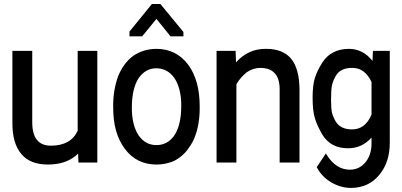

<svg xmlns="http://www.w3.org/2000/svg" viewBox="-20 -800 1977 945"><path d="M366.2 0 364.3 -43.9Q310.5 9.8 215.8 9.8Q127.9 9.8 85 -42Q41 -93.8 41 -193.4V-549.8H138.7V-198.2Q138.7 -83 230.5 -83Q328.1 -83 362.3 -156.2V-549.8H459V0Z M811.5 1Q783.2 9.8 750 9.8Q651.4 9.8 593.8 -68.4Q565.4 -106.4 550.8 -158.2Q537.1 -207 537.1 -273.4V-280.3Q537.1 -358.4 561.5 -424.8Q586.9 -488.3 634.8 -524.4Q683.6 -558.6 749 -559.6Q847.7 -559.6 906.2 -481.4Q962.9 -405.3 962.9 -275.4V-268.6Q962.9 -187.5 938.5 -125Q928.7 -98.6 907.2 -69.3Q893.6 -47.9 866.2 -26.4Q839.8 -5.9 811.5 1ZM838.9 -415Q804.7 -463.9 749 -463.9Q696.3 -463.9 662.1 -415Q628.9 -364.3 628.9 -268.6Q628.9 -184.6 662.1 -133.8Q695.3 -85.9 750 -85.9Q805.7 -85.9 838.9 -134.8Q872.1 -185.5 872.1 -280.3Q872.1 -364.3 838.9 -415ZM617.2 -621.1V-644.5L727.5 -780.3H769.5L882.8 -642.6V-621.1H819.3L750 -707L679.7 -621.1Z M1045.9 -549.8H1139.6L1141.6 -493.2Q1202.1 -560.5 1289.1 -559.6Q1373 -559.6 1413.1 -510.7Q1453.1 -461.9 1454.1 -361.3V0H1356.4V-360.4Q1356.4 -415 1331.1 -440.4Q1308.6 -465.8 1260.7 -465.8Q1226.6 -465.8 1194.3 -444.3Q1163.1 -418.9 1143.6 -385.7V0H1045.9Z M1566.4 -137.7Q1541 -180.7 1529.8 -218.3Q1518.6 -255.9 1518.6 -319.3Q1518.6 -378.9 1529.3 -414.6Q1540 -450.2 1566.4 -492.2Q1609.4 -558.6 1696.3 -559.6Q1766.6 -559.6 1813.5 -500L1815.4 -549.8H1898.4V-96.7Q1898.4 -2 1847.7 59.6Q1795.9 124 1708 125Q1658.2 125 1610.4 97.7Q1564.5 70.3 1541 26.4L1539.1 22.5L1584 -44.9L1587.9 -38.1Q1633.8 35.2 1702.1 35.2Q1749 35.2 1779.3 -2Q1808.6 -38.1 1808.6 -94.7V-123Q1761.7 -70.3 1694.3 -70.3Q1608.4 -69.3 1566.4 -137.7ZM1632.8 -426.8Q1618.2 -401.4 1613.8 -379.4Q1609.4 -357.4 1609.4 -308.6Q1609.4 -265.6 1613.8 -246.1Q1618.2 -226.6 1632.8 -201.2Q1656.2 -163.1 1712.9 -163.1Q1778.3 -163.1 1808.6 -236.3V-396.5Q1775.4 -466.8 1712.9 -465.8Q1655.3 -465.8 1632.8 -426.8Z"/></svg>

Font: RobotoJAA
Style: Medium
Weight: 500
Version: Version 2.05; 2016-11-05